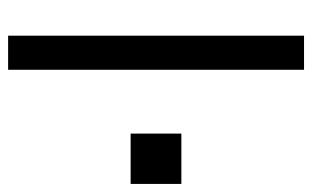

<svg xmlns="http://www.w3.org/2000/svg" viewBox="-168 -601 769 473"><g transform="rotate(90 216.5 -364.5)"><path d="M433.1 -426.8V-301.8H309.1V-426.8ZM151.9 -729V0H67.9V-729Z"/></g></svg>

Font: SolaimanLipi
Style: Normal
Weight: 400
Designer: Solaiman Karim
Foundry: Al Mamun Sumon
Version: Version 2.000